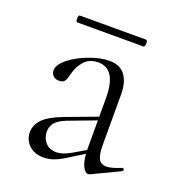

<svg xmlns="http://www.w3.org/2000/svg" viewBox="-102 -593 623 682"><g transform="rotate(20 209.5 -251.5)"><path d="M414 -54Q418 -54 419 -49.5Q420 -45 416 -43L313 6Q309 8 305 8Q294 8 285 -9.5Q276 -27 274 -57L219 -23Q194 -7 175 0Q156 7 136 7Q101 7 80.5 -13Q60 -33 60 -61Q60 -89 82 -111.5Q104 -134 158 -154L273 -197V-267Q273 -377 205 -377Q171 -377 152 -355.5Q133 -334 126 -305Q122 -287 116.5 -277.5Q111 -268 94 -268Q80 -268 72 -276.5Q64 -285 64 -296Q64 -318 93.5 -341.5Q123 -365 165 -380.5Q207 -396 240 -396Q280 -396 299.5 -370Q319 -344 319 -297V-108Q319 -71 327.5 -55Q336 -39 357 -39Q376 -39 412 -54ZM273 -71V-74V-183L167 -143Q138 -131 127 -117Q116 -103 116 -84Q116 -60 131 -43Q146 -26 173 -26Q195 -26 225 -43ZM80 -498Q80 -511 85 -511H336Q341 -511 341 -498Q341 -493 339.5 -489Q338 -485 336 -485H85Q80 -485 80 -498Z"/></g></svg>

Font: Cormorant Garamond Light
Style: Regular
Weight: 300
Designer: Christian Thalmann (Catharsis Fonts)
Version: Version 3.000